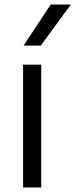

<svg xmlns="http://www.w3.org/2000/svg" viewBox="-20 -828 333 848"><path d="M82 0V-542.5H162V0ZM84 -626.5 204 -808H293L160 -626.5Z"/></svg>

Font: Encode Sans Semi Expanded
Style: Regular
Weight: 400
Width: 6
Designer: Multiple Designers
Foundry: Impallari Type
Version: Version 3.000; ttfautohint (v1.8.3) -l 8 -r 50 -G 200 -x 14 